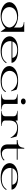

<svg xmlns="http://www.w3.org/2000/svg" viewBox="2492 -3276 799 5823"><g transform="rotate(90 2891.5 -364.5)"><path d="M449 15C607 15 761 -41 832 -134L939 15H944V-700H648V-688C733 -681 815 -663 814 -576V-388C738 -468 597 -515 450 -515C234 -515 45 -402 45 -250C45 -98 233 15 449 15ZM503 -15C314 -15 195 -114 195 -249C195 -384 313 -485 503 -485C651 -485 814 -380 814 -249C814 -122 651 -15 503 -15Z M1513 15C1695 15 1821 -34 1896 -151L1874 -166C1797 -45 1668 -18 1549 -18C1337 -18 1227 -136 1227 -271C1227 -286 1228 -300 1231 -314H1885C1885 -403 1777 -515 1492 -515C1219 -515 1081 -390 1081 -258C1081 -122 1221 15 1513 15ZM1238 -341C1267 -426 1351 -488 1493 -488C1627 -488 1718 -443 1736 -341Z M2409 15C2620 15 2717 -35 2772 -129L2750 -146C2702 -56 2596 -17 2452 -17C2243 -17 2129 -131 2129 -258C2129 -378 2227 -488 2425 -488C2547 -488 2668 -423 2735 -299H2749L2700 -465C2635 -497 2539 -515 2417 -515C2138 -515 1983 -388 1983 -247C1983 -104 2143 15 2409 15Z M2838 -13V0H3299V-13C3217 -20 3133 -34 3133 -124V-500H2838V-488C2922 -481 3004 -463 3004 -376V-124C3004 -34 2922 -20 2838 -13ZM3056 -600C3110 -600 3146 -632 3146 -671C3146 -712 3110 -744 3056 -744C3002 -744 2967 -712 2967 -671C2967 -632 3002 -600 3056 -600Z M3635 -124V-248C3637 -407 3700 -486 3851 -486C3979 -486 4073 -425 4154 -287H4168L4121 -464C4056 -495 3969 -513 3852 -513C3782 -513 3695 -486 3635 -436V-500H3340V-488C3424 -481 3506 -463 3506 -376V-124C3506 -34 3424 -20 3340 -13V0H3801V-13C3719 -20 3635 -34 3635 -124Z M4227 -473H4359V-200C4359 -59 4439 15 4580 15C4717 15 4811 -28 4849 -83L4831 -104C4807 -62 4722 -22 4645 -22C4552 -22 4488 -81 4488 -208V-473H4825V-500H4488V-700H4465C4449 -567 4411 -500 4227 -500Z M5359 15C5541 15 5667 -34 5742 -151L5720 -166C5643 -45 5514 -18 5395 -18C5183 -18 5073 -136 5073 -271C5073 -286 5074 -300 5077 -314H5731C5731 -403 5623 -515 5338 -515C5065 -515 4927 -390 4927 -258C4927 -122 5067 15 5359 15ZM5084 -341C5113 -426 5197 -488 5339 -488C5473 -488 5564 -443 5582 -341Z"/></g></svg>

Font: Sprat Extended Medium
Style: Regular
Weight: 500
Width: 9
Designer: Ethan Nakache
Foundry: Collletttivo
Version: Version 2.000;Glyphs 3.2 (3217)